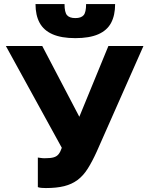

<svg xmlns="http://www.w3.org/2000/svg" viewBox="-20 -931 750 964"><path d="M210 13.2Q199 13.2 188.5 12.3Q178 11.5 170 8.5V-140Q178 -139 186 -137.8Q194 -136.5 205 -136.5Q234.3 -136.5 250 -141.2Q265.7 -145.8 274.7 -157.6Q283.8 -169.3 290.3 -189L9.5 -700H192.2L378.3 -344.7L524.2 -700H700.2L466 -170.5Q442.7 -119.2 420.3 -83.9Q398 -48.7 369.3 -27.3Q340.7 -6 302.4 3.6Q264.2 13.2 210 13.2ZM358.3 -739.5Q288.5 -739.5 244.1 -758.9Q199.7 -778.3 179 -816.3Q158.3 -854.2 158.3 -910.5H304Q304 -869.2 316.5 -854.7Q329.1 -840.2 358.3 -840.2Q387.4 -840.2 399.9 -854.7Q412.3 -869.2 412.3 -910.5H558Q558 -854.2 537.8 -816.3Q517.7 -778.3 473.3 -758.9Q428.8 -739.5 358.3 -739.5Z"/></svg>

Font: Golos Text
Style: Regular
Weight: 400
Designer: A.Korolkova, Vitaly Kuzmin
Foundry: ParaType Ltd
Version: Version 2.004